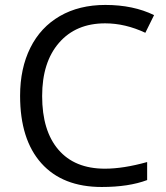

<svg xmlns="http://www.w3.org/2000/svg" viewBox="-20 -744 671 774"><path d="M403.8 -649.9Q286.1 -649.9 218 -571.5Q149.9 -493.2 149.9 -356.9Q149.9 -216.8 215.6 -140.4Q281.2 -64 402.8 -64Q477.5 -64 573.2 -90.8V-18.1Q499 9.8 390.1 9.8Q232.4 9.8 146.7 -85.9Q61 -181.6 61 -357.9Q61 -468.3 102.3 -551.3Q143.6 -634.3 221.4 -679.2Q299.3 -724.1 404.8 -724.1Q517.1 -724.1 601.1 -683.1L565.9 -611.8Q484.9 -649.9 403.8 -649.9Z"/></svg>

Font: Samim FD
Style: FD
Weight: 400
Foundry: DejaVu fonts team - Redesigned by Saber Rastikerdar
Version: Version 4.00 December 17, 2020